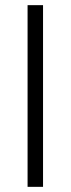

<svg xmlns="http://www.w3.org/2000/svg" viewBox="-20 -725 274 745"><path d="M87 0V-705H147V0Z"/></svg>

Font: Nunito Sans 10pt Condensed Light
Style: Regular
Weight: 300
Width: 3
Designer: Vernon Adams
Foundry: Vernon Adams
Version: Version 3.101;gftools[0.9.27]